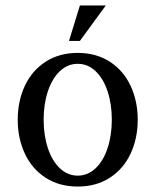

<svg xmlns="http://www.w3.org/2000/svg" viewBox="-20 -674 570 704"><path d="M45 -235Q45 -303 71 -359Q97 -415 147 -447.5Q197 -480 265 -480Q333 -480 383 -447.5Q433 -415 459 -359Q485 -303 485 -235Q485 -167 459 -111Q433 -55 383 -22.5Q333 10 265 10Q197 10 147 -22.5Q97 -55 71 -111Q45 -167 45 -235ZM390 -235Q390 -292 374.5 -339Q359 -386 330.5 -413Q302 -440 265 -440Q228 -440 199.5 -413Q171 -386 155.5 -339Q140 -292 140 -235Q140 -178 155.5 -131Q171 -84 199.5 -57Q228 -30 265 -30Q302 -30 330.5 -57Q359 -84 374.5 -131Q390 -178 390 -235ZM273 -654H368L273 -524H233Z"/></svg>

Font: El Messiri
Style: Regular
Weight: 400
Designer: Mohamed Gaber
Foundry: Kief Type Foundry
Version: Version 2.006